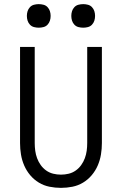

<svg xmlns="http://www.w3.org/2000/svg" viewBox="-20 -897 590 929"><path d="M275 12Q247 12 219.5 6.5Q192 1 168 -13.5Q144 -28 126 -49.5Q108 -71 97 -96.5Q86 -122 81.5 -149.5Q77 -177 77 -205V-670H148V-205Q148 -186 150.5 -167.5Q153 -149 159.5 -131.5Q166 -114 177 -98.5Q188 -83 203.5 -72Q219 -61 237.5 -56.5Q256 -52 275 -52Q294 -52 312.5 -56.5Q331 -61 346.5 -72Q362 -83 373 -98.5Q384 -114 390.5 -131.5Q397 -149 399.5 -167.5Q402 -186 402 -205V-670H473V-205Q473 -177 468.5 -149.5Q464 -122 453 -96.5Q442 -71 424 -49.5Q406 -28 382 -13.5Q358 1 330.5 6.5Q303 12 275 12ZM383 -763Q371 -763 359.5 -766Q348 -769 340 -777.5Q332 -786 328.5 -797Q325 -808 325 -820Q325 -832 328.5 -843Q332 -854 340 -862.5Q348 -871 359.5 -874Q371 -877 383 -877Q394 -877 405.5 -874Q417 -871 425 -862.5Q433 -854 436.5 -843Q440 -832 440 -820Q440 -808 436.5 -797Q433 -786 425 -777.5Q417 -769 405.5 -766Q394 -763 383 -763ZM167 -763Q156 -763 144.5 -766Q133 -769 125 -777.5Q117 -786 113.5 -797Q110 -808 110 -820Q110 -832 113.5 -843Q117 -854 125 -862.5Q133 -871 144.5 -874Q156 -877 167 -877Q179 -877 190.5 -874Q202 -871 210 -862.5Q218 -854 221.5 -843Q225 -832 225 -820Q225 -808 221.5 -797Q218 -786 210 -777.5Q202 -769 190.5 -766Q179 -763 167 -763Z"/></svg>

Font: Lode
Style: Regular
Weight: 400
Monospace: yes
Designer: Belleve Invis
Foundry: Belleve Invis
Version: Version 29.2.0; ttfautohint (v1.8.3)